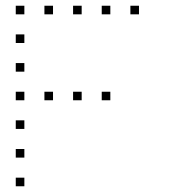

<svg xmlns="http://www.w3.org/2000/svg" viewBox="-20 -685 640 670"><path d="M36 -665Q35 -665 35 -665Q35 -665 35 -664V-636Q35 -635 35 -635Q35 -635 36 -635H64Q65 -635 65 -635Q65 -635 65 -636V-664Q65 -665 65 -665Q65 -665 64 -665ZM136 -665Q135 -665 135 -665Q135 -665 135 -664V-636Q135 -635 135 -635Q135 -635 136 -635H164Q165 -635 165 -635Q165 -635 165 -636V-664Q165 -665 165 -665Q165 -665 164 -665ZM236 -665Q235 -665 235 -665Q235 -665 235 -664V-636Q235 -635 235 -635Q235 -635 236 -635H264Q265 -635 265 -635Q265 -635 265 -636V-664Q265 -665 265 -665Q265 -665 264 -665ZM336 -665Q335 -665 335 -665Q335 -665 335 -664V-636Q335 -635 335 -635Q335 -635 336 -635H364Q365 -635 365 -635Q365 -635 365 -636V-664Q365 -665 365 -665Q365 -665 364 -665ZM436 -665Q435 -665 435 -665Q435 -665 435 -664V-636Q435 -635 435 -635Q435 -635 436 -635H464Q465 -635 465 -635Q465 -635 465 -636V-664Q465 -665 465 -665Q465 -665 464 -665ZM36 -565Q35 -565 35 -565Q35 -565 35 -564V-536Q35 -535 35 -535Q35 -535 36 -535H64Q65 -535 65 -535Q65 -535 65 -536V-564Q65 -565 65 -565Q65 -565 64 -565ZM36 -465Q35 -465 35 -465Q35 -465 35 -464V-436Q35 -435 35 -435Q35 -435 36 -435H64Q65 -435 65 -435Q65 -435 65 -436V-464Q65 -465 65 -465Q65 -465 64 -465ZM36 -365Q35 -365 35 -365Q35 -365 35 -364V-336Q35 -335 35 -335Q35 -335 36 -335H64Q65 -335 65 -335Q65 -335 65 -336V-364Q65 -365 65 -365Q65 -365 64 -365ZM136 -365Q135 -365 135 -365Q135 -365 135 -364V-336Q135 -335 135 -335Q135 -335 136 -335H164Q165 -335 165 -335Q165 -335 165 -336V-364Q165 -365 165 -365Q165 -365 164 -365ZM236 -365Q235 -365 235 -365Q235 -365 235 -364V-336Q235 -335 235 -335Q235 -335 236 -335H264Q265 -335 265 -335Q265 -335 265 -336V-364Q265 -365 265 -365Q265 -365 264 -365ZM336 -365Q335 -365 335 -365Q335 -365 335 -364V-336Q335 -335 335 -335Q335 -335 336 -335H364Q365 -335 365 -335Q365 -335 365 -336V-364Q365 -365 365 -365Q365 -365 364 -365ZM36 -265Q35 -265 35 -265Q35 -265 35 -264V-236Q35 -235 35 -235Q35 -235 36 -235H64Q65 -235 65 -235Q65 -235 65 -236V-264Q65 -265 65 -265Q65 -265 64 -265ZM36 -165Q35 -165 35 -165Q35 -165 35 -164V-136Q35 -135 35 -135Q35 -135 36 -135H64Q65 -135 65 -135Q65 -135 65 -136V-164Q65 -165 65 -165Q65 -165 64 -165ZM36 -65Q35 -65 35 -65Q35 -65 35 -64V-36Q35 -35 35 -35Q35 -35 36 -35H64Q65 -35 65 -35Q65 -35 65 -36V-64Q65 -65 65 -65Q65 -65 64 -65Z"/></svg>

Font: Doto Black Thin
Style: Regular
Weight: 250
Monospace: yes
Version: Version 1.000